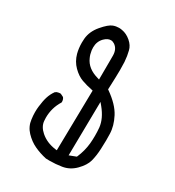

<svg xmlns="http://www.w3.org/2000/svg" viewBox="-177 -835 854 939"><g transform="rotate(30 250.0 -365.5)"><path d="M69.8 -202.1Q67.9 -187.5 67.9 -169.4Q67.9 -151.4 70.8 -129.9Q75.2 -92.3 101.1 -64.9Q127.4 -37.1 159.4 -22.2Q191.4 -7.3 227.5 0.5Q237.3 1 247.1 1Q282.7 1 315.9 -4.4Q356.9 -10.7 387.7 -42Q418.5 -73.2 426.8 -103.5Q435.1 -134.8 437 -174.3Q438.5 -200.7 438.5 -222.7Q438.5 -244.6 438 -259.8Q437 -303.7 412.4 -351.1Q387.7 -398.4 324.7 -442.4L321.8 -444.3Q325.2 -523.9 325.2 -554.7Q325.2 -585.4 324.2 -600.6Q321.8 -633.8 314.9 -660.2Q309.1 -685.5 285.6 -705.6Q262.2 -725.6 235.8 -730Q226.6 -731.9 218.3 -731.9Q201.7 -731.9 186 -726.1Q164.6 -718.3 132.8 -680.9Q101.1 -643.6 97.2 -601.1Q96.2 -589.4 96.2 -578.6Q96.2 -546.9 103.5 -519Q113.8 -481.4 139.9 -455.3Q166 -429.2 194.3 -418.9Q222.7 -408.7 253.4 -402.8L259.3 -401.4L253.4 -61L245.1 -62Q193.4 -68.8 159.2 -99.1Q131.3 -123.5 128.4 -153.8Q127.4 -163.1 127.4 -172.4Q127.4 -228 156.7 -274.9Q157.2 -276.9 157.2 -278.3Q157.2 -292.5 149.4 -301.8L132.8 -310.1Q130.9 -310.5 127.9 -310.5Q125 -310.5 120.6 -309.6Q111.3 -308.6 103 -302.2Q88.4 -282.2 81.1 -259Q73.7 -235.8 69.8 -202.1ZM377.9 -171.9Q373.5 -127.9 355.5 -85.9L354 -83L315.9 -68.4L320.3 -372.6L333 -357.4Q373 -308.6 377.9 -261.2Q379.9 -238.8 379.9 -216.3Q379.9 -193.8 377.9 -171.9ZM155.8 -585.9Q155.8 -619.1 177.7 -641.6Q195.8 -659.7 213.9 -659.7Q224.1 -659.7 233.9 -653.3Q259.3 -636.7 259.8 -600.1Q259.8 -589.4 259.8 -575.7Q259.8 -536.1 259.3 -463.9L250 -466.8Q188 -483.9 167.5 -531.7Q159.7 -548.3 156.7 -569.8Q155.8 -578.1 155.8 -585.9Z"/></g></svg>

Font: Bakudai
Style: ExtraLight
Weight: 200
Version: Version 1.48